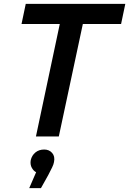

<svg xmlns="http://www.w3.org/2000/svg" viewBox="-20 -710 672 999"><path d="M92 -585 114 -690H632L610 -585H411L286 0H167L291 -585ZM261 133Q259 145 251.5 160.5Q244 176 231 201L193 269H132L168 186Q155 180 145.5 163Q136 146 140 123Q146 98 164.5 83Q183 68 210 68Q236 68 251.5 86Q267 104 261 133Z"/></svg>

Font: Radio Canada Medium
Style: Italic
Weight: 500
Italic angle: -12°
Designer: Charles Daoud, Etienne Aubert Bonn, Alexandre Saumier Demers, Jacques Le Bailly
Foundry: Radio-Canada
Version: Version 2.104; ttfautohint (v1.8.4.7-5d5b);gftools[0.9.28.de